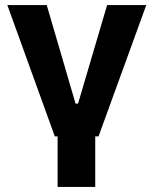

<svg xmlns="http://www.w3.org/2000/svg" viewBox="-20 -540 608 760"><path d="M197 0H208V200H357V0H370L559 -520H404L289 -130H279L165 -520H9Z"/></svg>

Font: Fixel Display Bold
Style: Bold
Weight: 700
Designer: AlfaBravo + MacPaw
Foundry: Kyrylo Tkachov, Marchela Mozhyna, Serhii Makarenko, Maria Weinstein, Zakhar Kryvoshyya
Version: Version 1.211